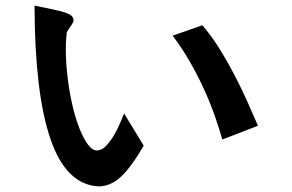

<svg xmlns="http://www.w3.org/2000/svg" viewBox="-20 -669 1040 684"><path d="M595 -542 701 -579Q735 -539 763.5 -493Q792 -447 816.5 -399.5Q841 -352 861.5 -306.5Q882 -261 899 -221L772 -172Q761 -211 744.5 -258Q728 -305 705.5 -354Q683 -403 655 -451.5Q627 -500 595 -542ZM422 -265 492 -150Q447 -73 410.5 -39Q374 -5 330 -5Q215 -12 159.5 -174.5Q104 -337 103 -649Q142 -641 168.5 -635.5Q195 -630 211.5 -624.5Q228 -619 235 -612.5Q242 -606 242 -595Q242 -590 232.5 -577Q223 -564 218 -554Q213 -512 215 -465.5Q217 -419 223.5 -372.5Q230 -326 240.5 -283.5Q251 -241 264.5 -208Q278 -175 293 -154.5Q308 -134 324 -133Q343 -133 359 -150.5Q375 -168 388 -190.5Q401 -213 409.5 -234.5Q418 -256 422 -265Z"/></svg>

Font: D2Coding ligature
Style: Bold
Weight: 700
Monospace: yes
Designer: Yong-Rak Park; Jeong-Hwan Yoon; Sang-Min Lee;
Foundry: NHN Corporation
Version: Version 1.3.2; Build 20180524